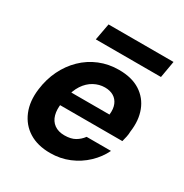

<svg xmlns="http://www.w3.org/2000/svg" viewBox="-165 -833 936 975"><g transform="rotate(30 302.5 -345.0)"><path d="M262 12Q188 12 137.5 -19.5Q87 -51 63.5 -108Q40 -165 50 -240Q58 -302 83.5 -354.5Q109 -407 149.5 -446.5Q190 -486 242.5 -507.5Q295 -529 356 -529Q431 -529 480 -497.5Q529 -466 550 -411Q571 -356 561 -286Q561 -271 557.5 -255Q554 -239 550 -224H146L161 -308H426Q430 -343 420 -367Q410 -391 389 -403.5Q368 -416 338 -416Q305 -416 274.5 -399.5Q244 -383 222.5 -350.5Q201 -318 192 -268L187 -239Q180 -198 188.5 -167Q197 -136 220.5 -119Q244 -102 280 -102Q318 -102 342 -116Q366 -130 382 -152H525Q503 -106 463.5 -68.5Q424 -31 372.5 -9.5Q321 12 262 12ZM175 -604 193 -702H574L557 -604Z"/></g></svg>

Font: DM Sans 11pt ExtraBold
Style: Italic
Weight: 800
Italic angle: -10°
Version: Version 4.004;gftools[0.9.30]